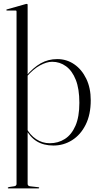

<svg xmlns="http://www.w3.org/2000/svg" viewBox="-20 -750 522 1004"><path d="M124.5 -725V211.5Q124.5 216.5 127.5 219.8Q130.5 223 136.5 224L180.5 229Q183 229.5 184 230.2Q185 231 185 232.5Q185 233.5 184 234.2Q183 235 181.5 235H23Q22.5 235 21.5 234.2Q20.5 233.5 20.5 232.5Q20.5 231.5 22.2 230.2Q24 229 27.5 228L54.5 224Q60.5 223 63.5 219.8Q66.5 216.5 66.5 212V-690Q66.5 -692 65.5 -693.5Q64.5 -695 61.5 -695H16Q15 -695 14 -695.8Q13 -696.5 13 -697.5Q13 -700.5 16.5 -701L113.5 -728.5Q116.5 -729.5 118 -729.5Q119.5 -729.5 120.5 -729.5Q122.5 -729.5 123.5 -728.2Q124.5 -727 124.5 -725ZM118.5 -348 115.5 -351.5Q153.5 -396.5 192.8 -418.8Q232 -441 279.5 -441Q328.5 -441 368 -414Q407.5 -387 431 -338.5Q454.5 -290 454.5 -225.5Q454.5 -151 428 -98Q401.5 -45 357 -17Q312.5 11 259.5 11Q208 11 172 -11.2Q136 -33.5 111.5 -80.5L116 -83.5Q136.5 -44 169 -22.5Q201.5 -1 240 -1Q284 -1 319 -23.2Q354 -45.5 374.5 -92.2Q395 -139 395 -212.5Q395 -285.5 376.2 -332.8Q357.5 -380 325.2 -403.5Q293 -427 252.5 -427Q224.5 -427 189.5 -408.2Q154.5 -389.5 118.5 -348Z"/></svg>

Font: Fraunces 120pt Light
Style: Regular
Weight: 300
Version: Version 1.000;[b76b70a41]